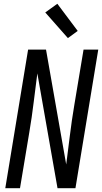

<svg xmlns="http://www.w3.org/2000/svg" viewBox="-20 -998 541 1018"><path d="M8 0 129 -735H224L331 -126Q332 -136 333.5 -146Q335 -156 336 -165L350 -276Q355 -317 361 -358.5Q367 -400 374 -441L423 -735H501L380 0H285L178 -609Q177 -599 175.5 -589Q174 -579 173 -570L159 -459Q154 -418 148 -376.5Q142 -335 135 -294L86 0ZM340 -796 220 -932 284 -978 392 -834Z"/></svg>

Font: Iosevka SS04 Oblique
Style: Regular
Weight: 400
Italic angle: -9°
Monospace: yes
Designer: Belleve Invis
Foundry: Belleve Invis
Version: Version 19.0.0; ttfautohint (v1.8.4)